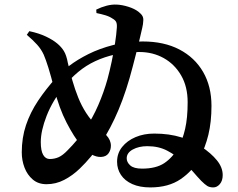

<svg xmlns="http://www.w3.org/2000/svg" viewBox="-20 -807 1040 838"><path d="M636 11Q590 11 557.5 -3.5Q525 -18 508 -43.5Q491 -69 491 -101Q491 -138 513 -165.5Q535 -193 571.5 -208.5Q608 -224 653 -224Q719 -224 771.5 -207.5Q824 -191 857 -168Q902 -138 927 -107Q952 -76 952 -43Q952 -18 939.5 -3.5Q927 11 911 11Q895 11 884.5 4.5Q874 -2 858 -18Q840 -37 822 -58Q804 -79 777 -103Q748 -129 710.5 -149Q673 -169 623 -169Q586 -169 559.5 -154.5Q533 -140 533 -116Q533 -99 548.5 -85Q564 -71 600 -71Q661 -71 697 -95Q733 -119 759 -164Q777 -197 788 -244.5Q799 -292 799 -361Q799 -429 770.5 -478Q742 -527 694.5 -553.5Q647 -580 588 -580Q532 -580 484 -569.5Q436 -559 395.5 -540Q355 -521 321.5 -493Q288 -465 261 -432Q209 -367 183.5 -301.5Q158 -236 158 -187Q158 -149 168.5 -131Q179 -113 197 -113Q218 -113 236 -121Q254 -129 275 -151Q319 -195 352 -244Q385 -293 409 -348.5Q433 -404 449 -461Q459 -498 467.5 -538.5Q476 -579 482 -617.5Q488 -656 490 -687Q491 -704 486.5 -712Q482 -720 471 -726Q458 -735 439.5 -740.5Q421 -746 401 -750L400 -765Q422 -776 445 -782Q468 -788 489 -787Q513 -786 540 -777.5Q567 -769 584 -756Q597 -746 602 -736.5Q607 -727 605 -713Q605 -704 601 -686Q597 -668 591 -643Q585 -618 577.5 -587Q570 -556 560 -519Q532 -410 497.5 -328Q463 -246 421.5 -183.5Q380 -121 328 -71Q297 -41 260.5 -22Q224 -3 183 -3Q147 -3 123 -23.5Q99 -44 87 -75.5Q75 -107 75 -142Q75 -206 93.5 -261Q112 -316 146 -367Q180 -418 226 -469Q247 -493 282.5 -520Q318 -547 366 -571Q414 -595 474 -610.5Q534 -626 603 -626Q696 -626 763 -591Q830 -556 866.5 -493Q903 -430 903 -345Q903 -275 889.5 -219Q876 -163 850 -115Q822 -62 769 -25.5Q716 11 636 11ZM421 -122Q401 -121 378.5 -133.5Q356 -146 334 -172Q303 -209 270.5 -272Q238 -335 217 -418Q202 -477 191 -512Q180 -547 171 -568Q160 -592 142 -612Q124 -632 97 -655L108 -671Q150 -662 180.5 -647.5Q211 -633 230 -617Q248 -602 259 -584Q270 -566 276 -533Q285 -494 296 -455.5Q307 -417 321.5 -381Q336 -345 356 -314Q376 -283 402 -258Q423 -239 443.5 -217.5Q464 -196 464 -171Q464 -152 453.5 -137.5Q443 -123 421 -122Z"/></svg>

Font: Noto Serif JP ExtraLight
Style: Bold
Weight: 700
Version: Version 2.003-H1;hotconv 1.1.1;makeotfexe 2.6.0